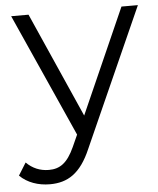

<svg xmlns="http://www.w3.org/2000/svg" viewBox="-77 -571 671 815"><g transform="rotate(-5 258.5 -163.5)"><path d="M471 -526 273 -79 75 -526H1L236 -1L213 50C183 116 151 138 104 138C66 138 34 124 8 98L-25 151C7 183 54 199 103 199C178 199 234 166 278 63L541 -526Z"/></g></svg>

Font: Montserrat Lite
Style: Regular
Weight: 400
Designer: Julieta Ulanovsky
Foundry: Julieta Ulanovsky
Version: Version 7.200;PS 007.200;hotconv 1.0.88;makeotf.lib2.5.64775